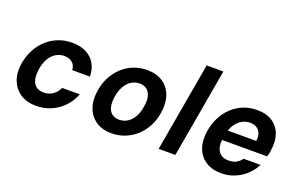

<svg xmlns="http://www.w3.org/2000/svg" viewBox="-87 -1083 2276 1458"><g transform="rotate(20 1050.5 -354.0)"><path d="M263 12Q189 12 137 -21.5Q85 -55 62 -114.5Q39 -174 50 -249Q60 -312 87 -364Q114 -416 155 -454Q196 -492 248 -512.5Q300 -533 359 -533Q457 -533 514 -481Q571 -429 573 -337H430Q428 -375 403 -396.5Q378 -418 338 -418Q300 -418 268.5 -398Q237 -378 217 -342Q197 -306 189 -256Q184 -220 187 -191.5Q190 -163 202 -143.5Q214 -124 234 -113.5Q254 -103 282 -103Q310 -103 333 -112.5Q356 -122 374.5 -140.5Q393 -159 404 -184H547Q524 -125 482 -81Q440 -37 384 -12.5Q328 12 263 12Z M872 12Q799 12 747.5 -22Q696 -56 674 -116.5Q652 -177 664 -255Q673 -316 699.5 -367Q726 -418 766.5 -455.5Q807 -493 858 -513Q909 -533 966 -533Q1040 -533 1091.5 -499.5Q1143 -466 1165 -406Q1187 -346 1175 -267Q1166 -205 1139.5 -154Q1113 -103 1072.5 -66Q1032 -29 981 -8.5Q930 12 872 12ZM892 -105Q928 -105 958 -123.5Q988 -142 1009 -178Q1030 -214 1037 -266Q1046 -316 1036.5 -349.5Q1027 -383 1004 -400Q981 -417 947 -417Q911 -417 881 -398.5Q851 -380 830.5 -344Q810 -308 801 -256Q794 -206 803 -172.5Q812 -139 835 -122Q858 -105 892 -105Z M1251 0 1377 -720H1512L1386 0Z M1759 12Q1685 12 1634 -21Q1583 -54 1561 -113Q1539 -172 1551 -250Q1560 -311 1586 -363Q1612 -415 1652.5 -453.5Q1693 -492 1744 -512.5Q1795 -533 1855 -533Q1930 -533 1979 -500.5Q2028 -468 2048 -411Q2068 -354 2056 -282Q2056 -270 2052.5 -256Q2049 -242 2045 -228H1643L1657 -310H1927Q1932 -347 1921.5 -372.5Q1911 -398 1889.5 -411Q1868 -424 1836 -424Q1803 -424 1772 -407Q1741 -390 1719 -356.5Q1697 -323 1687 -271L1682 -242Q1675 -198 1683.5 -166Q1692 -134 1716 -116Q1740 -98 1777 -98Q1817 -98 1841.5 -112Q1866 -126 1883 -150H2020Q1998 -105 1959 -68Q1920 -31 1869 -9.5Q1818 12 1759 12Z"/></g></svg>

Font: DM Sans 10pt
Style: Bold Italic
Weight: 700
Italic angle: -10°
Version: Version 4.004;gftools[0.9.30]